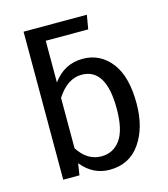

<svg xmlns="http://www.w3.org/2000/svg" viewBox="-112 -827 809 926"><g transform="rotate(-15 293.0 -363.5)"><path d="M322 12Q239 12 182 -58L173 0H92V-739H408L396 -669H184V-461Q241 -539 333 -539Q419 -539 474 -469.5Q529 -400 529 -264Q529 -144 475 -66Q421 12 322 12ZM300 -61Q360 -61 395 -110Q430 -159 430 -264Q430 -466 308 -466Q237 -466 184 -384V-132Q230 -61 300 -61Z"/></g></svg>

Font: Trujillo
Style: Regular
Weight: 400
Designer: Fira Sans original fonts by bBox Type GmbH, Carrois Corporate GbR, & Edenspiekermann AG / Changes by Cristiano Sobral
Foundry: Fira Sans original fonts by bBox Type GmbH, Carrois Corporate GbR, & Edenspiekermann AG / Changes by Cristiano Sobral
Version: Version 4.301;October 17, 2021;FontCreator 14.0.0.2814 64-bi